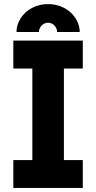

<svg xmlns="http://www.w3.org/2000/svg" viewBox="-20 -922 472 942"><path d="M215.8 -901.9C123 -901.9 61 -833.5 61 -765.1H170.9C170.9 -785.6 189 -810.5 215.8 -810.5C243.2 -810.5 260.3 -785.6 260.3 -765.1H371.1C371.1 -833.5 308.6 -901.9 215.8 -901.9ZM45.4 -722.7V-585.9H138.7V-136.7H45.4V0H386.2V-136.7H293.5V-585.9H386.2V-722.7Z"/></svg>

Font: Giphurs ExtraBold
Style: Regular
Weight: 800
Version: Version 1.000